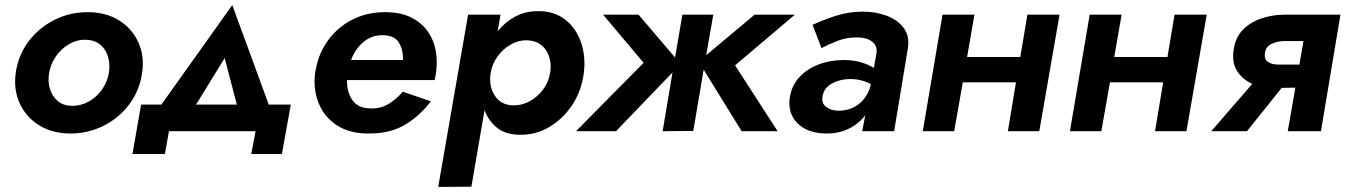

<svg xmlns="http://www.w3.org/2000/svg" viewBox="-20 -518 5312 758"><path d="M42 -230Q52 -300 92.5 -354Q133 -408 194 -439Q255 -470 326 -470Q397 -470 448.5 -438.5Q500 -407 525.5 -352.5Q551 -298 541 -230Q531 -161 491 -107Q451 -53 390 -22Q329 9 258 9Q188 9 136 -22.5Q84 -54 58.5 -108.5Q33 -163 42 -230ZM174 -230Q168 -197 177 -167.5Q186 -138 207.5 -119.5Q229 -101 264 -100Q300 -100 331 -117.5Q362 -135 383 -165Q404 -195 410 -230Q415 -264 406.5 -293.5Q398 -323 376 -341.5Q354 -360 319 -361Q284 -362 253 -344Q222 -326 201 -296Q180 -266 174 -230Z M989 0H647L631 90H503L537 -105H617L897 -498L1041 -105H1128L1093 90H972ZM867 -289 754 -105H915Z M1681 -118Q1638 -61 1579 -25.5Q1520 10 1433 9Q1360 9 1310.5 -23Q1261 -55 1238.5 -109.5Q1216 -164 1224 -230Q1226 -243 1229 -255Q1232 -267 1235 -279Q1253 -335 1290.5 -378Q1328 -421 1381.5 -445.5Q1435 -470 1501 -470Q1573 -470 1620.5 -439.5Q1668 -409 1689 -356.5Q1710 -304 1702 -236Q1700 -219 1696 -202H1350Q1349 -155 1371 -123Q1393 -91 1441 -90Q1482 -88 1514.5 -108Q1547 -128 1570 -156ZM1493 -379Q1447 -380 1414 -351.5Q1381 -323 1366 -281H1571Q1572 -321 1555 -349.5Q1538 -378 1493 -379Z M1841 219 1710 220 1828 -460H1956L1945 -395Q1974 -431 2014 -452.5Q2054 -474 2103 -474Q2166 -475 2209.5 -442Q2253 -409 2273 -353Q2293 -297 2285 -230Q2276 -160 2240 -105Q2204 -50 2150 -17.5Q2096 15 2033 14Q1977 14 1943 -13Q1909 -40 1893 -83ZM2152 -231Q2160 -283 2135 -320.5Q2110 -358 2058 -359Q2026 -359 1996 -342Q1966 -325 1944.5 -295.5Q1923 -266 1917 -230Q1909 -178 1933 -141Q1957 -104 2004 -102Q2039 -101 2070.5 -118Q2102 -135 2124 -164.5Q2146 -194 2152 -231Z M2501 -460 2645 -291 2674 -460H2796L2768 -300L2959 -460H3118L2882 -260L3050 0H2908L2758 -243L2717 -1L2596 0L2635 -232L2412 0H2254L2521 -270L2361 -460Z M3223 -328 3188 -420Q3229 -439 3279.5 -455.5Q3330 -472 3387 -472Q3438 -472 3481.5 -455.5Q3525 -439 3548.5 -406.5Q3572 -374 3564 -326L3510 0H3384L3396 -63Q3370 -29 3330 -9.5Q3290 10 3240 9Q3196 9 3161.5 -8Q3127 -25 3109.5 -56.5Q3092 -88 3098 -132Q3105 -180 3135.5 -213Q3166 -246 3212 -263.5Q3258 -281 3312 -281Q3348 -281 3377.5 -272.5Q3407 -264 3430 -250L3440 -306Q3445 -335 3425 -352Q3405 -369 3371 -370Q3326 -372 3287.5 -357Q3249 -342 3223 -328ZM3227 -136Q3223 -110 3241.5 -96Q3260 -82 3287 -81Q3335 -80 3369.5 -106.5Q3404 -133 3417 -180L3418 -186Q3399 -196 3378.5 -201Q3358 -206 3333 -206Q3294 -205 3263 -187.5Q3232 -170 3227 -136Z M3701 -460H3827L3798 -293H4008L4036 -460H4163L4083 0H3959L3991 -193H3781L3747 0H3623Z M4282 -460H4408L4379 -293H4589L4617 -460H4744L4664 0H4540L4572 -193H4362L4328 0H4204Z M4903 0H4762L4924 -187Q4887 -203 4865 -236Q4843 -269 4850 -319Q4856 -368 4885 -398.5Q4914 -429 4956.5 -444Q4999 -459 5045 -460H5272L5195 0H5064L5094 -172L5040 -171ZM5028 -263H5110L5126 -356H5053Q5024 -356 5000.5 -345Q4977 -334 4974 -309Q4970 -285 4985.5 -274Q5001 -263 5028 -263Z"/></svg>

Font: Von Semi
Style: Italic
Weight: 600
Version: Version 4.000; ttfautohint (v1.8.4.7-5d5b)